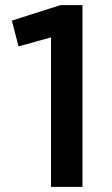

<svg xmlns="http://www.w3.org/2000/svg" viewBox="-20 -725 436 745"><path d="M178 -580V0H300V-705H214L26 -645L52 -545Z"/></svg>

Font: Mission Medium
Style: Regular
Weight: 500
Version: Version 1.000;FEAKit 1.0